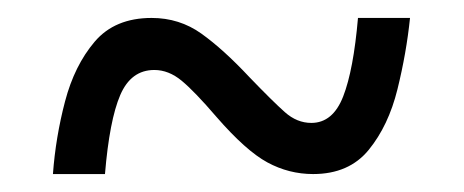

<svg xmlns="http://www.w3.org/2000/svg" viewBox="-20 -464 517 214"><path d="M39 -270Q42 -311 52.5 -351Q63 -391 85.5 -417.5Q108 -444 149 -444Q180 -444 204.5 -426.5Q229 -409 258 -378Q284 -351 297.5 -339Q311 -327 327 -327Q351 -327 362.5 -356.5Q374 -386 379 -444H437Q433 -405 423 -364.5Q413 -324 391 -297Q369 -270 329 -270Q302 -270 278 -283Q254 -296 221 -334Q197 -362 182.5 -374Q168 -386 152 -386Q126 -386 114 -358Q102 -330 97 -270Z"/></svg>

Font: Noto Serif Sinhala Condensed
Style: Regular
Weight: 400
Width: 3
Designer: Jelle Bosma - Monotype Design Team
Foundry: Monotype Imaging Inc.
Version: Version 2.007; ttfautohint (v1.8.4.7-5d5b)